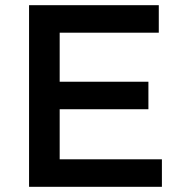

<svg xmlns="http://www.w3.org/2000/svg" viewBox="-20 -720 696 740"><path d="M210 -594V-405H552V-299H210V-106H604V0H92V-700H592V-594Z"/></svg>

Font: Sapa
Style: Regular
Weight: 400
Version: Version 1.20 June 8, 2016